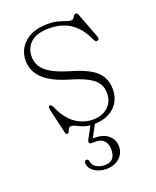

<svg xmlns="http://www.w3.org/2000/svg" viewBox="-130 -546 681 836"><g transform="rotate(-20 211.0 -128.0)"><path d="M224.5 -4.5H245.5L204.5 72L194.5 67Q200 67 205.2 67Q210.5 67 216 67Q255 67 278.8 86.8Q302.5 106.5 302.5 137.5Q302.5 171 279 191.8Q255.5 212.5 218.5 212.5Q186.5 212.5 163.2 196.8Q140 181 139 156.5Q139 151.5 141.8 148.5Q144.5 145.5 148 145Q152.5 145 155.5 147.5Q158.5 150 159 154Q162.5 176 179.8 185.2Q197 194.5 217.5 194.5Q266.5 194.5 266.5 139Q266.5 115 253.5 99.8Q240.5 84.5 215 84.5H195.5Q187 84.5 184.8 79.2Q182.5 74 186 67ZM236.5 -9.5Q280 -9.5 306.5 -33.8Q333 -58 333 -97.5Q333 -122.5 320.8 -142.2Q308.5 -162 278.8 -178Q249 -194 197 -209Q143.5 -225 110.5 -246.2Q77.5 -267.5 62.8 -293.8Q48 -320 48 -349.5Q48 -401.5 86.2 -435Q124.5 -468.5 192 -468.5Q219 -468.5 238 -463.5Q257 -458.5 270.5 -453.2Q284 -448 294 -448Q302.5 -448 306.5 -453.2Q310.5 -458.5 313.8 -463.8Q317 -469 323 -469Q326.5 -469 329 -467Q331.5 -465 333.5 -459.5L377.5 -343.5Q380 -338.5 379.2 -333.5Q378.5 -328.5 373 -326Q368 -324 364.2 -326.5Q360.5 -329 358 -334Q337 -380.5 310.2 -405.2Q283.5 -430 253.5 -439.2Q223.5 -448.5 192 -448.5Q135.5 -448.5 107 -423.8Q78.5 -399 78.5 -357.5Q78.5 -333.5 90.8 -312.8Q103 -292 133.2 -274.2Q163.5 -256.5 217 -241Q270.5 -225.5 302.5 -206.8Q334.5 -188 348.5 -162.8Q362.5 -137.5 362.5 -104Q362.5 -71.5 347.2 -45.5Q332 -19.5 302.8 -4.5Q273.5 10.5 232.5 10.5Q206 10.5 188.2 4Q170.5 -2.5 158.5 -9Q146.5 -15.5 136 -15.5Q127.5 -15.5 124 -9Q120.5 -2.5 118 4Q115.5 10.5 109.5 10.5Q107 10.5 105 8.8Q103 7 102 3.5L76.5 -105.5Q73.5 -118 73.8 -123.8Q74 -129.5 79 -131Q84 -132.5 87.5 -129Q91 -125.5 95 -116.5Q119.5 -60.5 156.8 -35Q194 -9.5 236.5 -9.5Z"/></g></svg>

Font: Fraunces Thin
Style: Regular
Weight: 250
Version: Version 1.000;[b76b70a41]